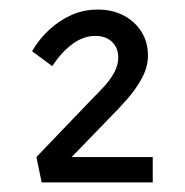

<svg xmlns="http://www.w3.org/2000/svg" viewBox="-20 -799 386 401"><path d="M67 -418 56 -471 173 -593Q185 -605 197.5 -618.5Q210 -632 218.5 -647.5Q227 -663 227 -679Q227 -699 214 -711.5Q201 -724 179 -724Q155 -724 132.5 -708Q110 -692 89 -661L47 -692Q62 -718 83.5 -737.5Q105 -757 130 -768Q155 -779 184 -779Q215 -779 238.5 -766.5Q262 -754 275.5 -732.5Q289 -711 289 -683Q289 -659 276.5 -636Q264 -613 246.5 -593Q229 -573 212 -556L119 -460L124 -471H299V-418Z"/></svg>

Font: Mach Light
Style: Regular
Weight: 300
Version: Version 1.002